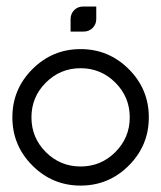

<svg xmlns="http://www.w3.org/2000/svg" viewBox="-20 -579 501 599"><path d="M231.4 0Q143.6 0 81.1 -62.5Q18.6 -125 18.6 -212.9Q18.6 -300.8 81.1 -363.3Q143.6 -425.8 231.4 -425.8Q319.3 -425.8 381.8 -363.3Q444.3 -300.8 444.3 -212.9Q444.3 -125 381.8 -62.5Q319.3 0 231.4 0ZM231.4 -366.2Q168 -366.2 123 -321.3Q78.1 -276.4 78.1 -212.9Q78.1 -149.4 123 -104.5Q168 -59.6 231.4 -59.6Q294.9 -59.6 339.8 -104.5Q384.8 -149.4 384.8 -212.9Q384.8 -276.4 339.8 -321.3Q294.9 -366.2 231.4 -366.2ZM239.3 -480.5Q231.4 -480.5 215.8 -480.5Q200.2 -480.5 200.2 -480.5Q200.2 -489.3 200.2 -500Q200.2 -511.7 200.2 -519.5Q200.2 -536.1 211.9 -547.9Q222.7 -558.6 239.3 -558.6Q254.9 -558.6 266.6 -547.9Q277.3 -536.1 277.3 -519.5Q277.3 -503.9 266.6 -492.2Q254.9 -481.4 239.3 -480.5ZM241.2 -558.6Q249 -558.6 264.6 -558.6Q280.3 -558.6 280.3 -558.6Q280.3 -550.8 280.3 -540Q280.3 -528.3 280.3 -519.5Q280.3 -503.9 269.5 -492.2Q257.8 -480.5 241.2 -480.5Q224.6 -480.5 213.9 -492.2Q202.1 -503.9 202.1 -519.5Q202.1 -536.1 213.9 -547.9Q225.6 -558.6 241.2 -558.6Z"/></svg>

Font: Citrica
Style: Regular
Weight: 400
Designer: Mario Otalvaro
Version: Version 1.0